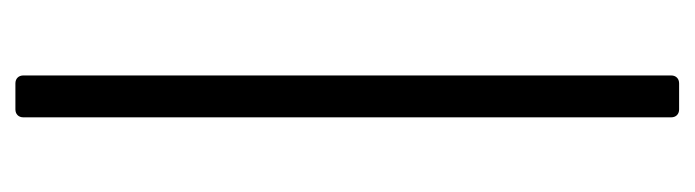

<svg xmlns="http://www.w3.org/2000/svg" viewBox="-338 -462 880 243"><g transform="rotate(-90 101.5 -340.0)"><path d="M85 80H118C124 80 128 76 128 70V-750C128 -756 124 -760 118 -760H85C79 -760 75 -756 75 -750V70C75 76 79 80 85 80Z"/></g></svg>

Font: Barlow Semi Condensed Light
Style: Regular
Weight: 300
Width: 4
Designer: Jeremy Tribby
Foundry: Tribby Type
Version: Version 1.422;hotconv 1.0.109;makeotfexe 2.5.65596